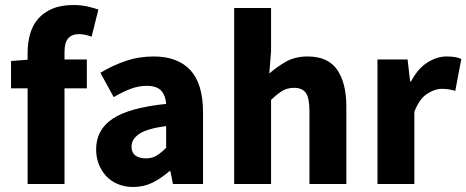

<svg xmlns="http://www.w3.org/2000/svg" viewBox="-20 -733 1858 765"><path d="M90 0V-381H24V-490L90 -495V-522Q90 -561 99.5 -596Q109 -631 131 -657Q153 -683 188 -698Q223 -713 273 -713Q304 -713 329.5 -707Q355 -701 372 -695L345 -587Q317 -597 294 -597Q267 -597 252 -580.5Q237 -564 237 -526V-496H326V-381H237V0Z M511 12Q477 12 449.5 0.5Q422 -11 403 -31.5Q384 -52 373.5 -79Q363 -106 363 -138Q363 -216 429 -260Q495 -304 642 -319Q640 -352 622.5 -371.5Q605 -391 564 -391Q532 -391 500.5 -379Q469 -367 433 -346L380 -443Q428 -472 480.5 -490Q533 -508 592 -508Q688 -508 738.5 -453.5Q789 -399 789 -284V0H669L659 -51H655Q623 -23 588 -5.5Q553 12 511 12ZM561 -102Q586 -102 604 -113Q622 -124 642 -144V-231Q564 -220 534 -199Q504 -178 504 -149Q504 -125 519.5 -113.5Q535 -102 561 -102Z M913 0V-701H1060V-529L1053 -440Q1081 -465 1118 -486.5Q1155 -508 1206 -508Q1287 -508 1323.5 -455Q1360 -402 1360 -308V0H1213V-289Q1213 -343 1198.5 -363Q1184 -383 1152 -383Q1124 -383 1104 -370.5Q1084 -358 1060 -335V0Z M1484 0V-496H1604L1614 -409H1618Q1645 -460 1683 -484Q1721 -508 1759 -508Q1780 -508 1793.5 -505.5Q1807 -503 1818 -498L1794 -371Q1780 -375 1768 -377Q1756 -379 1740 -379Q1712 -379 1681.5 -359Q1651 -339 1631 -288V0Z"/></svg>

Font: TypoPRO Source Sans Pro
Style: Bold
Weight: 700
Designer: Paul D. Hunt
Foundry: Adobe Systems Incorporated
Version: Version 2.020;PS 2.000;hotconv 1.0.86;makeotf.lib2.5.63406